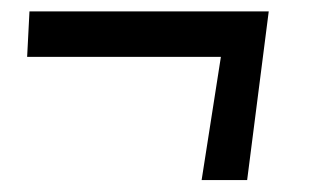

<svg xmlns="http://www.w3.org/2000/svg" viewBox="-20 -464 530 329"><path d="M325.5 -155.5 358.5 -366.5H26.5L30.5 -444.5H440.5L403.5 -155.5Z"/></svg>

Font: Urbanist
Style: Italic
Weight: 400
Italic angle: -8°
Designer: Corey Hu
Foundry: Corey Hu
Version: Version 1.330; ttfautohint (v1.8.4.7-5d5b)